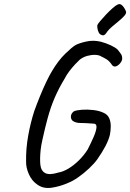

<svg xmlns="http://www.w3.org/2000/svg" viewBox="-20 -884 649 957"><path d="M166 36Q139 18 124 -15.5Q109 -49 110 -81Q109 -143 120.5 -207.5Q132 -272 151 -331Q164 -367 179.5 -405Q195 -443 211 -476.5Q227 -510 240 -531Q271 -583 305 -616Q339 -649 356 -659Q374 -669 410 -677Q446 -685 483 -676Q509 -669 532.5 -658Q556 -647 567 -636Q576 -625 582.5 -615.5Q589 -606 589 -594Q590 -584 581 -571.5Q572 -559 560 -554Q548 -549 539 -559Q526 -579 512.5 -587.5Q499 -596 484 -603Q473 -610 454 -610.5Q435 -611 415 -605.5Q395 -600 378 -587Q369 -579 354.5 -563.5Q340 -548 325.5 -529Q311 -510 301 -490Q273 -444 252.5 -396.5Q232 -349 217 -293Q212 -276 205 -246.5Q198 -217 191.5 -188Q185 -159 183 -140Q178 -95 181 -64Q184 -33 205 -21.5Q226 -10 271 -24Q295 -28 321.5 -44Q348 -60 373 -84.5Q398 -109 417 -139Q434 -172 447 -202Q460 -232 461 -250.5Q462 -269 442 -268Q404 -271 380.5 -271Q357 -271 342 -282Q333 -290 333.5 -304Q334 -318 348 -329Q361 -335 388 -337Q415 -339 445.5 -335.5Q476 -332 498 -321Q517 -312 524.5 -294.5Q532 -277 532 -255.5Q532 -234 528 -213Q522 -187 505.5 -155.5Q489 -124 465 -90Q450 -69 424 -44.5Q398 -20 370 -0.5Q342 19 321 27Q281 45 238.5 51.5Q196 58 166 36ZM478 -714Q471 -721 467.5 -734Q464 -747 465 -758Q466 -763 478.5 -778Q491 -793 508 -811Q525 -829 541.5 -843.5Q558 -858 566 -861Q578 -868 589.5 -856.5Q601 -845 608 -827Q611 -818 600 -805.5Q589 -793 572 -779Q555 -765 539 -751.5Q523 -738 515 -727Q505 -711 497.5 -708.5Q490 -706 478 -714Z"/></svg>

Font: Caveat Medium
Style: Regular
Weight: 500
Designer: Pablo Impallari
Foundry: Pablo Impallari
Version: Version 2.000